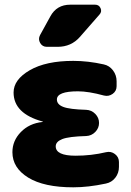

<svg xmlns="http://www.w3.org/2000/svg" viewBox="-20 -790 561 820"><path d="M433 -140Q454 -145 471 -132Q488 -119 488 -98V-77Q488 -51 472.5 -31Q457 -11 432 -6Q357 10 293 10Q168 10 100.5 -31.5Q33 -73 33 -140Q33 -189 69 -226Q105 -263 161 -269Q163 -269 163 -270Q163 -271 162 -271Q38 -305 38 -395Q38 -450 107 -490Q176 -530 293 -530Q356 -530 423 -515Q447 -510 462.5 -489.5Q478 -469 478 -443V-422Q478 -401 461 -389Q444 -377 424 -382Q358 -400 313 -400Q223 -400 223 -365Q223 -344 250 -333.5Q277 -323 348 -321Q371 -320 387 -303.5Q403 -287 403 -265Q403 -243 387 -226.5Q371 -210 348 -209Q274 -207 246 -196Q218 -185 218 -165Q218 -125 303 -125Q370 -125 433 -140ZM280 -770H386Q403 -770 409.5 -755Q416 -740 405 -728L321 -632Q284 -590 226 -590H180Q161 -590 151.5 -606.5Q142 -623 151 -640L195 -720Q222 -770 280 -770Z"/></svg>

Font: Rounded Mplus 1c Black
Style: Regular
Weight: 900
Version: Version 1.059.20150529